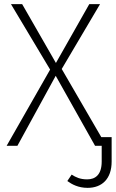

<svg xmlns="http://www.w3.org/2000/svg" viewBox="-20 -704 560 927"><path d="M469 -42 278 -371 463 -684H411L250 -400L87 -684H33L222 -368L12 0H64L249 -338L439 0H471V76C471 140 440 162 401 162C367 162 346 152 326 139L305 170C327 186 358 203 403 203C471 203 519 161 519 76V-42Z"/></svg>

Font: Fira Sans ExtraLight
Style: Regular
Weight: 200
Designer: bBox Type GmbH & Carrois Corporate GbR & Edenspiekermann AG
Foundry: bBox Type GmbH & Carrois Corporate GbR & Edenspiekermann AG
Version: Version 4.300;PS 004.300;hotconv 1.0.88;makeotf.lib2.5.64775